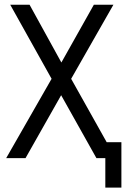

<svg xmlns="http://www.w3.org/2000/svg" viewBox="-20 -687 547 834"><path d="M6.8 0 204.1 -344.7 24.4 -666.5H108.4L246.6 -415.5L387.7 -666.5H472.7L289.1 -344.7L443.4 -69.3H507.3V127.9H437.5V0H398.9L245.6 -273.4L90.8 0Z"/></svg>

Font: NMS Futura Pro Book
Style: Regular
Weight: 400
Designer: Blend3rman
Version: Version 0.1